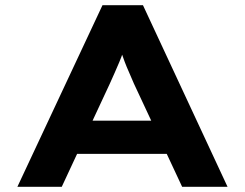

<svg xmlns="http://www.w3.org/2000/svg" viewBox="-20 -720 944 740"><path d="M47 0 375 -700H531L857 0H682L496 -398Q487 -420 477.5 -441Q468 -462 460.5 -482Q453 -502 446 -522.5Q439 -543 433 -563L469 -564Q462 -542 455 -521Q448 -500 439.5 -480Q431 -460 422 -439.5Q413 -419 403 -397L218 0ZM200 -127 255 -255H647L678 -127Z"/></svg>

Font: Lexend Peta
Style: Bold
Weight: 700
Designer: Bonnie Shaver-Troup, Thomas Jockin
Foundry: Lexend
Version: Version 1.007